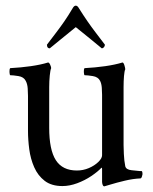

<svg xmlns="http://www.w3.org/2000/svg" viewBox="-20 -651 542 679"><path d="M248 -631Q254 -631 259 -622Q276 -595 289.5 -575.5Q303 -556 317.5 -537Q332 -518 351 -493Q351 -488 347.5 -484Q344 -480 340 -480Q322 -495 300.5 -512.5Q279 -530 263.5 -542.5Q248 -555 248 -555Q248 -555 232 -542Q216 -529 194.5 -511.5Q173 -494 156 -480Q146 -480 146 -493Q165 -518 179.5 -537Q194 -556 207.5 -575.5Q221 -595 237 -622Q242 -631 248 -631ZM341 -312Q341 -313 341 -316Q341 -326 340 -340.5Q339 -355 334 -365Q327 -379 308 -382Q289 -385 279 -385Q277 -387 276.5 -396.5Q276 -406 279 -410Q317 -412 352 -417Q387 -422 413 -430Q417 -430 420 -420Q423 -410 423 -406Q420 -400 418.5 -382Q417 -364 417 -343V-138Q417 -130 418 -106.5Q419 -83 423 -63Q426 -51 445.5 -49Q465 -47 475 -46Q480 -46 481 -46Q483 -45 483.5 -41Q484 -37 484 -35Q484 -34 482 -27Q480 -20 476 -20Q451 -19 421.5 -12Q392 -5 371 1.5Q350 8 349 8Q345 8 343 2.5Q341 -3 341 -8V-53Q341 -57 340 -57.5Q339 -58 339 -58Q326 -44 303 -28.5Q280 -13 253 -3Q226 7 201 7Q162 7 138 -11.5Q114 -30 101 -59.5Q88 -89 83.5 -123Q79 -157 79 -188V-312Q79 -322 78 -338Q77 -354 71 -365Q64 -379 45 -382Q26 -385 16 -385Q14 -387 13.5 -396.5Q13 -406 16 -410Q54 -412 89 -417Q124 -422 150 -430Q154 -430 157.5 -422Q161 -414 161 -410Q158 -404 156 -384Q154 -364 154 -343V-199Q154 -121 177.5 -84.5Q201 -48 252 -48Q274 -48 294 -56.5Q314 -65 327.5 -78Q341 -91 341 -102Z"/></svg>

Font: Amiri
Style: Regular
Weight: 400
Designer: Khaled Hosny
Version: Version 0.114